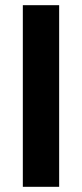

<svg xmlns="http://www.w3.org/2000/svg" viewBox="-20 -720 315 740"><path d="M68 0V-700H208V0Z"/></svg>

Font: DM Sans 17pt ExtraBold
Style: Regular
Weight: 800
Version: Version 4.004;gftools[0.9.30]